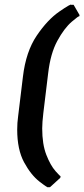

<svg xmlns="http://www.w3.org/2000/svg" viewBox="-20 -670 367 837"><path d="M290 -649H301L327 -604L325 -598Q325 -603 292.5 -575Q260 -547 230 -492Q200 -437 190 -351L169 -178Q164 -136 164 -110Q164 -41 182 5Q200 51 222 76Q244 101 244 97L243 105L198 146H190Q190 151 152.5 122Q115 93 85 37.5Q55 -18 55 -105Q55 -135 59 -163L80 -336Q93 -445 140 -514.5Q187 -584 238.5 -619.5Q290 -655 290 -649Z"/></svg>

Font: Alegreya SC
Style: Bold Italic
Weight: 700
Italic angle: -7°
Designer: Juan Pablo del Peral
Foundry: Huerta Tipografica
Version: Version 2.007; ttfautohint (v1.6)